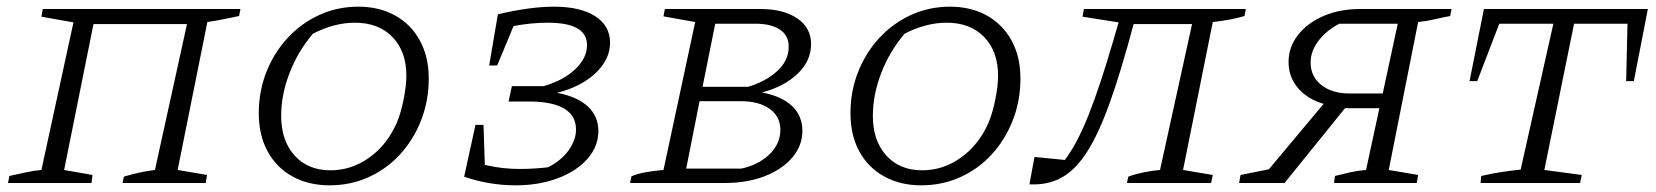

<svg xmlns="http://www.w3.org/2000/svg" viewBox="-20 -548 4958 575"><path d="M260 -476 172 -39 257 -24 254 0H4L8 -21Q35 -27 58 -32Q81 -37 104 -39L200 -481L104 -498L108 -521H700L696 -500Q662 -493 642 -489Q622 -485 601 -482L512 -39L600 -24L596 0H347L351 -19Q374 -26 397 -31Q420 -36 444 -39L540 -476Z M967 7Q904 7 856 -19.5Q808 -46 781.5 -94.5Q755 -143 755 -209Q755 -275 778 -333Q801 -391 842 -435Q883 -479 937 -503.5Q991 -528 1053 -528Q1116 -528 1163.5 -501.5Q1211 -475 1237.5 -426.5Q1264 -378 1264 -313Q1264 -246 1241 -187.5Q1218 -129 1178 -85.5Q1138 -42 1084 -17.5Q1030 7 967 7ZM970 -38Q1033 -38 1086.5 -76.5Q1140 -115 1169 -182Q1181 -211 1189 -251.5Q1197 -292 1197 -321Q1197 -394 1155.5 -437Q1114 -480 1043 -480Q981 -480 917 -447Q872 -394 847 -329Q822 -264 822 -201Q822 -127 862 -82.5Q902 -38 970 -38Z M1370 -19 1404 -174H1428L1432 -54Q1464 -47 1488 -44.5Q1512 -42 1537 -42Q1559 -42 1582 -43.5Q1605 -45 1621 -47Q1661 -67 1683 -98Q1705 -129 1705 -160Q1705 -241 1572 -244H1503L1513 -290H1608Q1667 -307 1702.5 -340.5Q1738 -374 1738 -413Q1738 -480 1621 -480Q1596 -480 1570 -477.5Q1544 -475 1518 -470L1469 -352H1445L1471 -505Q1516 -516 1559 -522Q1602 -528 1639 -528Q1718 -528 1762.5 -499.5Q1807 -471 1807 -420Q1807 -370 1763.5 -329Q1720 -288 1648 -270Q1708 -259 1740 -229.5Q1772 -200 1772 -156Q1772 -109 1739 -72Q1706 -35 1650 -14Q1594 7 1524 7Q1483 7 1443 0Q1403 -7 1370 -19Z M1867 0 1871 -20Q1887 -27 1910 -31.5Q1933 -36 1967 -39L2062 -482L1967 -499L1971 -521H2258Q2326 -521 2367.5 -493Q2409 -465 2409 -416Q2409 -366 2369 -327.5Q2329 -289 2262 -271Q2321 -260 2352 -230.5Q2383 -201 2383 -156Q2383 -112 2353 -76.5Q2323 -41 2270.5 -20.5Q2218 0 2151 0ZM2242 -477H2122L2084 -288H2220Q2274 -304 2308 -335.5Q2342 -367 2342 -408Q2342 -442 2315.5 -459.5Q2289 -477 2242 -477ZM2035 -43H2200Q2251 -54 2284 -85.5Q2317 -117 2317 -159Q2317 -199 2285 -222Q2253 -245 2198 -245H2075Z M2739 7Q2676 7 2628 -19.5Q2580 -46 2553.5 -94.5Q2527 -143 2527 -209Q2527 -275 2550 -333Q2573 -391 2614 -435Q2655 -479 2709 -503.5Q2763 -528 2825 -528Q2888 -528 2935.5 -501.5Q2983 -475 3009.5 -426.5Q3036 -378 3036 -313Q3036 -246 3013 -187.5Q2990 -129 2950 -85.5Q2910 -42 2856 -17.5Q2802 7 2739 7ZM2742 -38Q2805 -38 2858.5 -76.5Q2912 -115 2941 -182Q2953 -211 2961 -251.5Q2969 -292 2969 -321Q2969 -394 2927.5 -437Q2886 -480 2815 -480Q2753 -480 2689 -447Q2644 -394 2619 -329Q2594 -264 2594 -201Q2594 -127 2634 -82.5Q2674 -38 2742 -38Z M3063 4 3078 -78 3169 -69Q3206 -118 3240 -203.5Q3274 -289 3314 -426L3330 -481L3222 -498L3226 -521H3711L3707 -500Q3687 -494 3663 -489.5Q3639 -485 3612 -482L3523 -39L3612 -24L3607 0H3355L3359 -19Q3381 -27 3405.5 -32Q3430 -37 3454 -39L3550 -476H3375Q3338 -337 3304.5 -243Q3271 -149 3236 -94Q3201 -39 3159 -16Q3117 7 3063 4Z M3691 0 3695 -24 3780 -41 3944 -237Q3896 -251 3867.5 -284Q3839 -317 3839 -362Q3839 -407 3867 -443Q3895 -479 3943.5 -500Q3992 -521 4053 -521H4327L4323 -500Q4296 -495 4275.5 -490Q4255 -485 4227 -482L4139 -39L4227 -24L4223 0H3975L3978 -21Q4001 -27 4023.5 -32Q4046 -37 4071 -39L4111 -224H4008L3827 0ZM4022 -268H4121L4166 -477H3991Q3951 -456 3928 -425Q3905 -394 3905 -361Q3905 -319 3937 -293.5Q3969 -268 4022 -268Z M4915 -521 4873 -305H4850L4854 -477H4694L4605 -39L4717 -24L4712 0H4414L4416 -21Q4446 -28 4474.5 -32.5Q4503 -37 4534 -40L4632 -477H4470L4404 -305H4381L4424 -521Z"/></svg>

Font: Piazzolla SC Light
Style: Italic
Weight: 300
Italic angle: -11.3°
Designer: Juan Pablo del Peral
Foundry: Huerta Tipografica
Version: Version 1.330